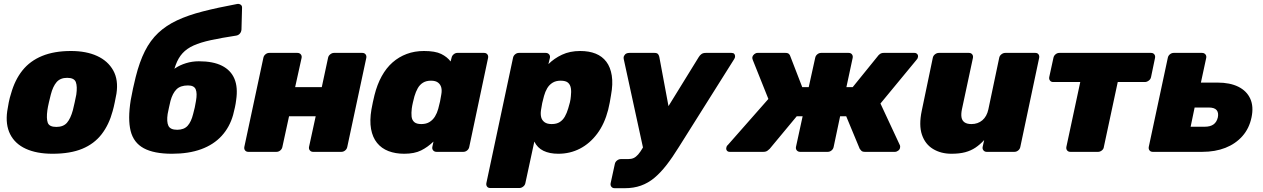

<svg xmlns="http://www.w3.org/2000/svg" viewBox="-20 -798 6638 1009"><path d="M256 10Q173 10 116 -16Q59 -42 33.5 -92.5Q8 -143 18 -214Q21 -235 26 -260Q31 -285 38 -306Q58 -378 98 -428Q138 -478 201.5 -504Q265 -530 353 -530Q433 -530 490 -504Q547 -478 575 -428Q603 -378 592 -306Q588 -285 583 -260Q578 -235 572 -214Q553 -143 514 -92.5Q475 -42 412 -16Q349 10 256 10ZM276 -131Q313 -131 332 -153Q351 -175 363 -219Q367 -234 372.5 -260Q378 -286 381 -301Q387 -344 378.5 -366.5Q370 -389 333 -389Q297 -389 277.5 -366.5Q258 -344 247 -301Q243 -286 237 -260Q231 -234 229 -219Q223 -175 231 -153Q239 -131 276 -131Z M884 10Q789 10 735.5 -19Q682 -48 666.5 -110Q651 -172 667 -272Q672 -301 679 -333Q686 -365 693 -393Q713 -473 741.5 -529.5Q770 -586 811.5 -625Q853 -664 910.5 -691Q968 -718 1046 -738Q1124 -758 1226 -777Q1236 -779 1244.5 -773.5Q1253 -768 1252 -756L1249 -643Q1248 -630 1240.5 -621.5Q1233 -613 1222 -611Q1143 -599 1088 -587Q1033 -575 997.5 -559Q962 -543 939.5 -518.5Q917 -494 903.5 -457Q890 -420 878 -365L860 -401Q875 -422 900 -439Q925 -456 957.5 -466Q990 -476 1025 -476Q1100 -476 1146.5 -452.5Q1193 -429 1212 -384Q1231 -339 1221 -272Q1219 -254 1214.5 -233.5Q1210 -213 1205 -194Q1187 -130 1145 -84Q1103 -38 1037.5 -14Q972 10 884 10ZM911 -116Q947 -116 966 -137Q985 -158 995 -199Q999 -212 1003.5 -233Q1008 -254 1010 -268Q1017 -308 1008.5 -328.5Q1000 -349 968 -349Q928 -349 907.5 -328.5Q887 -308 876 -268Q873 -254 868 -233Q863 -212 861 -199Q855 -158 865 -137Q875 -116 911 -116Z M1285 0Q1274 0 1268 -7.5Q1262 -15 1264 -26L1364 -494Q1366 -505 1375 -512.5Q1384 -520 1395 -520H1543Q1554 -520 1560.5 -512.5Q1567 -505 1565 -494L1531 -340H1671L1704 -494Q1706 -505 1715.5 -512.5Q1725 -520 1735 -520H1884Q1895 -520 1901 -512.5Q1907 -505 1905 -494L1805 -26Q1803 -15 1794 -7.5Q1785 0 1774 0H1625Q1615 0 1608.5 -7.5Q1602 -15 1604 -26L1639 -187H1499L1464 -26Q1462 -15 1453 -7.5Q1444 0 1433 0Z M2104 10Q2058 10 2021.5 -4Q1985 -18 1961.5 -47Q1938 -76 1930 -120Q1922 -164 1932 -223Q1936 -245 1939.5 -261Q1943 -277 1948 -298Q1962 -354 1986 -397.5Q2010 -441 2043 -470Q2076 -499 2117.5 -514.5Q2159 -530 2208 -530Q2267 -530 2298.5 -514.5Q2330 -499 2348 -475L2353 -494Q2355 -505 2364 -512.5Q2373 -520 2383 -520H2524Q2535 -520 2541 -512.5Q2547 -505 2545 -494L2446 -26Q2444 -15 2435 -7.5Q2426 0 2415 0H2274Q2263 0 2256.5 -7.5Q2250 -15 2252 -26L2258 -54Q2228 -25 2193 -7.5Q2158 10 2104 10ZM2194 -146Q2220 -146 2237.5 -157Q2255 -168 2266 -186Q2277 -204 2283 -226Q2289 -248 2292.5 -264.5Q2296 -281 2299 -301Q2303 -322 2299 -338Q2295 -354 2282 -364Q2269 -374 2245 -374Q2220 -374 2203 -363.5Q2186 -353 2175.5 -334.5Q2165 -316 2158 -292Q2154 -277 2150 -260Q2146 -243 2144 -228Q2141 -204 2143 -185.5Q2145 -167 2157 -156.5Q2169 -146 2194 -146Z M2556 190Q2545 190 2539.5 182.5Q2534 175 2536 164L2676 -494Q2678 -505 2687 -512.5Q2696 -520 2707 -520H2848Q2859 -520 2865.5 -512.5Q2872 -505 2870 -494L2862 -461Q2892 -491 2933.5 -510.5Q2975 -530 3029 -530Q3076 -530 3110.5 -516Q3145 -502 3166.5 -473.5Q3188 -445 3195 -401Q3202 -357 3191 -298Q3188 -277 3184.5 -260Q3181 -243 3176 -221Q3157 -147 3118.5 -95.5Q3080 -44 3028 -17Q2976 10 2914 10Q2868 10 2836 -5.5Q2804 -21 2788 -54L2741 164Q2739 175 2729.5 182.5Q2720 190 2710 190ZM2879 -146Q2905 -146 2921.5 -156.5Q2938 -167 2948.5 -185.5Q2959 -204 2966 -228Q2971 -243 2975 -260Q2979 -277 2980 -292Q2983 -316 2980 -334.5Q2977 -353 2965 -363.5Q2953 -374 2926 -374Q2901 -374 2883.5 -363Q2866 -352 2855.5 -334Q2845 -316 2839 -294Q2833 -273 2829.5 -256.5Q2826 -240 2823 -219Q2820 -198 2824 -182Q2828 -166 2841.5 -156Q2855 -146 2879 -146Z M3210 191Q3199 191 3193 183.5Q3187 176 3189 165L3211 64Q3213 53 3222.5 45.5Q3232 38 3243 38H3281Q3298 38 3310 32.5Q3322 27 3333.5 14Q3345 1 3359 -23L3652 -498Q3658 -508 3666.5 -514Q3675 -520 3689 -520H3824Q3834 -520 3838.5 -515Q3843 -510 3843 -502Q3843 -494 3838 -487L3548 -26Q3514 29 3482.5 69.5Q3451 110 3418.5 137Q3386 164 3348 177.5Q3310 191 3264 191ZM3362 -9 3258 -487Q3255 -501 3263 -509Q3265 -514 3272 -517Q3279 -520 3287 -520H3420Q3434 -520 3439 -512.5Q3444 -505 3445 -498L3511 -144Z M3815 0Q3805 0 3800 -6.5Q3795 -13 3797 -22Q3798 -27 3799.5 -30Q3801 -33 3804 -35L4018 -278L3936 -483Q3935 -486 3934 -490Q3933 -494 3934 -498Q3936 -507 3944 -513.5Q3952 -520 3961 -520H4108Q4121 -520 4126.5 -514Q4132 -508 4133 -503L4196 -340H4230L4264 -494Q4266 -505 4275 -512.5Q4284 -520 4295 -520H4440Q4451 -520 4457 -512.5Q4463 -505 4461 -494L4428 -340H4461L4593 -503Q4596 -508 4604 -514Q4612 -520 4624 -520H4786Q4795 -520 4800.5 -513.5Q4806 -507 4804 -498Q4803 -490 4796 -483L4607 -254L4709 -35Q4710 -33 4710.5 -30Q4711 -27 4710 -22Q4709 -13 4700.5 -6.5Q4692 0 4683 0H4525Q4511 0 4505.5 -7Q4500 -14 4498 -16L4427 -187H4395L4361 -26Q4359 -15 4350 -7.5Q4341 0 4330 0H4185Q4174 0 4167.5 -7.5Q4161 -15 4163 -26L4198 -187H4167L4025 -16Q4023 -14 4014.5 -7Q4006 0 3992 0Z M4980 10Q4925 10 4883.5 -15Q4842 -40 4825 -90Q4808 -140 4824 -216L4882 -494Q4884 -505 4893.5 -512.5Q4903 -520 4914 -520H5072Q5083 -520 5089 -512.5Q5095 -505 5093 -494L5035 -223Q5030 -198 5033 -181Q5036 -164 5049 -155Q5062 -146 5085 -146Q5119 -146 5142.5 -166Q5166 -186 5174 -223L5231 -494Q5233 -505 5242.5 -512.5Q5252 -520 5263 -520H5421Q5432 -520 5437.5 -512.5Q5443 -505 5441 -494L5342 -26Q5340 -15 5331 -7.5Q5322 0 5311 0H5165Q5155 0 5148.5 -7.5Q5142 -15 5144 -26L5152 -62Q5130 -38 5106 -22Q5082 -6 5052 2Q5022 10 4980 10Z M5605 0Q5594 0 5588 -7.5Q5582 -15 5584 -26L5657 -367H5514Q5504 -367 5498 -374.5Q5492 -382 5494 -393L5516 -494Q5518 -505 5527 -512.5Q5536 -520 5547 -520H6029Q6040 -520 6046 -512.5Q6052 -505 6050 -494L6029 -393Q6027 -382 6017 -374.5Q6007 -367 5997 -367H5854L5781 -26Q5780 -15 5770.5 -7.5Q5761 0 5751 0Z M6038 0Q6027 0 6021 -7.5Q6015 -15 6017 -26L6117 -494Q6119 -505 6128 -512.5Q6137 -520 6148 -520H6297Q6308 -520 6314.5 -512.5Q6321 -505 6319 -494L6291 -364H6378Q6444 -364 6488 -342Q6532 -320 6550.5 -279Q6569 -238 6557 -181Q6545 -123 6509 -82.5Q6473 -42 6419.5 -21Q6366 0 6298 0ZM6237 -132H6311Q6340 -132 6357 -144Q6374 -156 6380 -181Q6385 -206 6373.5 -219.5Q6362 -233 6332 -233H6258Z"/></svg>

Font: Rubik Light ExtraBold
Style: Italic
Weight: 800
Italic angle: -12°
Version: Version 2.104